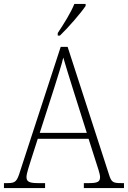

<svg xmlns="http://www.w3.org/2000/svg" viewBox="-22 -951 647 971"><path d="M270 -784V-771H281C323 -811 388 -886 411 -921V-931H354C336 -886 300 -829 270 -784ZM-2 0H206V-25H168C122 -25 112 -35 112 -56C112 -75 128 -119 134 -140L169 -249H426L463 -133C469 -113 484 -73 484 -56C484 -34 475 -25 430 -25H402V0H605V-25H590C549 -25 541 -30 529 -69L320 -714H285L81 -89C64 -33 57 -25 16 -25H-2ZM179 -279 252 -506C267 -557 291 -625 298 -660C310 -620 329 -556 349 -494L417 -279Z"/></svg>

Font: Noto Serif Hebrew SemiCondensed ExtraLight
Style: Regular
Weight: 200
Width: 4
Designer: Monotype Design Team
Foundry: Monotype Imaging Inc.
Version: Version 2.004